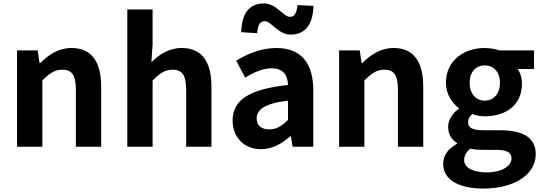

<svg xmlns="http://www.w3.org/2000/svg" viewBox="-20 -853 3150 1116"><path d="M79 0H226V-385C267 -426 297 -448 342 -448C397 -448 421 -418 421 -331V0H568V-349C568 -490 516 -574 395 -574C319 -574 262 -534 213 -486H210L199 -560H79Z M720 0H867V-385C908 -426 938 -448 983 -448C1038 -448 1062 -418 1062 -331V0H1209V-349C1209 -490 1157 -574 1036 -574C960 -574 904 -534 860 -492L867 -597V-798H720Z M1497 14C1562 14 1618 -17 1666 -60H1671L1681 0H1801V-327C1801 -489 1728 -574 1586 -574C1498 -574 1418 -540 1353 -500L1405 -402C1457 -433 1507 -456 1559 -456C1628 -456 1652 -414 1654 -359C1429 -335 1332 -272 1332 -153C1332 -57 1397 14 1497 14ZM1546 -101C1503 -101 1472 -120 1472 -164C1472 -215 1517 -252 1654 -268V-156C1619 -121 1588 -101 1546 -101ZM1669 -652C1754 -652 1799 -710 1802 -819L1709 -823C1705 -777 1692 -755 1666 -755C1626 -755 1588 -833 1514 -833C1429 -833 1385 -775 1382 -666L1475 -660C1478 -708 1492 -730 1518 -730C1558 -730 1595 -652 1669 -652Z M1951 0H2098V-385C2139 -426 2169 -448 2214 -448C2269 -448 2293 -418 2293 -331V0H2440V-349C2440 -490 2388 -574 2267 -574C2191 -574 2134 -534 2085 -486H2082L2071 -560H1951Z M2789 243C2976 243 3094 157 3094 44C3094 -54 3020 -96 2885 -96H2789C2724 -96 2701 -112 2701 -141C2701 -165 2711 -177 2725 -190C2750 -181 2776 -177 2797 -177C2918 -177 3014 -240 3014 -367C3014 -402 3003 -433 2989 -452H3084V-560H2883C2859 -568 2830 -574 2797 -574C2679 -574 2572 -503 2572 -372C2572 -306 2608 -253 2647 -225V-221C2613 -197 2585 -158 2585 -117C2585 -70 2606 -41 2636 -22V-17C2583 12 2556 52 2556 99C2556 198 2657 243 2789 243ZM2797 -268C2749 -268 2710 -305 2710 -372C2710 -437 2748 -473 2797 -473C2847 -473 2886 -437 2886 -372C2886 -305 2847 -268 2797 -268ZM2811 149C2730 149 2678 123 2678 77C2678 53 2689 31 2714 11C2735 16 2758 18 2791 18H2860C2920 18 2953 29 2953 69C2953 112 2896 149 2811 149Z"/></svg>

Font: Noto Sans CJK TC
Style: Bold
Weight: 700
Designer: Ryoko NISHIZUKA 西塚涼子 (kana, bopomofo & ideographs); Paul D. Hunt (Latin, Greek & Cyrillic); Sandoll Communications 산돌커뮤니
Foundry: Adobe
Version: Version 2.004;hotconv 1.0.118;makeotfexe 2.5.65603